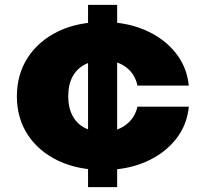

<svg xmlns="http://www.w3.org/2000/svg" viewBox="-20 -679 839 785"><path d="M340 -659H459V86H340ZM752 -243Q745 -167 698 -108.5Q651 -50 575 -17Q499 16 402 16Q298 16 218 -22Q138 -60 93.5 -128Q49 -196 49 -285Q49 -375 93.5 -443.5Q138 -512 217.5 -550.5Q297 -589 402 -589Q496 -589 572 -556.5Q648 -524 696 -465.5Q744 -407 752 -329H542Q532 -377 495 -404.5Q458 -432 402 -432Q359 -432 326.5 -415Q294 -398 276.5 -365.5Q259 -333 259 -285Q259 -239 276.5 -206Q294 -173 326 -156.5Q358 -140 402 -140Q455 -140 493 -167.5Q531 -195 542 -243Z"/></svg>

Font: Unbounded ExtraBold
Style: Regular
Weight: 800
Designer: Luke Prowse, Jean-Baptiste Morizot, Fátima Lázaro, Florian Runge
Foundry: NaN
Version: Version 1.701;gftools[0.9.28.dev5+ged2979d]